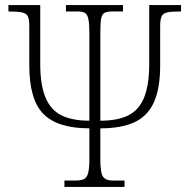

<svg xmlns="http://www.w3.org/2000/svg" viewBox="-20 -734 746 754"><path d="M233 0V-25H278Q298 -25 309.5 -30.5Q321 -36 326 -54Q331 -72 331 -109V-230Q207 -230 151 -286Q95 -342 95 -477V-632Q95 -656 90 -668.5Q85 -681 67.5 -685Q50 -689 13 -689V-714H138V-484Q138 -401 158.5 -351.5Q179 -302 221.5 -281Q264 -260 331 -260V-604Q331 -641 327 -659.5Q323 -678 313 -683.5Q303 -689 284 -689H239V-714H463V-689H421Q401 -689 390.5 -683.5Q380 -678 377 -659.5Q374 -641 374 -604V-260Q443 -260 485 -281.5Q527 -303 546.5 -352.5Q566 -402 566 -484V-714H691V-689Q655 -689 637.5 -685.5Q620 -682 614.5 -669.5Q609 -657 609 -632V-477Q609 -386 584 -331.5Q559 -277 507 -253.5Q455 -230 374 -230V-109Q374 -54 385 -39.5Q396 -25 422 -25H469V0Z"/></svg>

Font: Noto Serif ExtraLight
Style: Regular
Weight: 200
Designer: Monotype Design Team
Foundry: Monotype Imaging Inc.
Version: Version 2.015; ttfautohint (v1.8.4.7-5d5b)